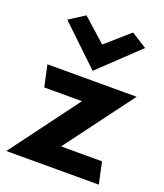

<svg xmlns="http://www.w3.org/2000/svg" viewBox="-148 -902 861 1009"><g transform="rotate(20 282.5 -397.0)"><path d="M73 -748 290 -541 508 -748 421 -803 290 -688 160 -804ZM525 10 499 -111H270L554 -492H55L81 -372H292L8 10Z"/></g></svg>

Font: Bluebird
Style: SfBd
Weight: 700
Designer: Jasper
Foundry: Cannot Into Space Fonts
Version: Version 0.98